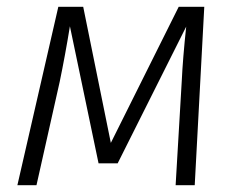

<svg xmlns="http://www.w3.org/2000/svg" viewBox="-20 -543 696 563"><path d="M551 0H495L513 -306Q516 -371 526 -465L325 -64H269L185 -466Q171 -380 155 -303L87 0H31L151 -523H224L305 -124L504 -523H579Z"/></svg>

Font: FiraGO Light
Style: Italic
Weight: 300
Italic angle: -8°
Designer: bBox Type GmbH
Foundry: bBox Type GmbH
Version: Version 1.001